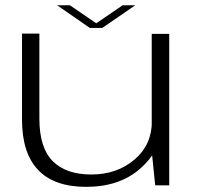

<svg xmlns="http://www.w3.org/2000/svg" viewBox="-20 -720 772 746"><path d="M583 0H637.5V-588.5H569.5V-132.5ZM133 -589.5H65.5V-255.5Q65.5 -125.5 128 -59.8Q190.5 6 314.5 6Q443.5 6 523.5 -63.8Q603.5 -133.5 603.5 -215L570 -248.5Q570 -157 502 -99.5Q434 -42 335 -42Q236.5 -42 184.8 -94Q133 -146 133 -259ZM329 -611.5H377.5L505.5 -699.5H456.5L354 -629.5L251.5 -699.5H202Z"/></svg>

Font: Anybody Expanded Light
Style: Regular
Weight: 300
Width: 7
Version: Version 1.113;gftools[0.9.25]